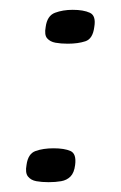

<svg xmlns="http://www.w3.org/2000/svg" viewBox="-20 -369 247 391"><path d="M34 -33Q37 -56 52.5 -61.5Q68 -67 89 -67Q111 -67 123.5 -61.5Q136 -56 133 -33Q131 -17 123.5 -9.5Q116 -2 104.5 0Q93 2 79 2Q65 2 54 0Q43 -2 37 -9.5Q31 -17 34 -33ZM73 -314Q76 -337 92 -343Q108 -349 128 -349Q150 -349 163 -343Q176 -337 172 -314Q169 -290 154 -285Q139 -280 118 -280Q104 -280 93 -282Q82 -284 76 -291Q70 -298 73 -314Z"/></svg>

Font: Genos Medium
Style: Italic
Weight: 500
Italic angle: -8°
Designer: Robert E. Leuschke
Foundry: Robert E. Leuschke
Version: Version 1.010